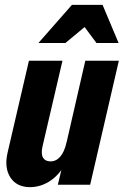

<svg xmlns="http://www.w3.org/2000/svg" viewBox="-20 -760 509 790"><path d="M103 10Q49 10 23 -29.5Q-3 -69 11 -131L99 -510H237L155 -158Q148 -127 157 -111.5Q166 -96 188 -96Q211 -96 228 -115.5Q245 -135 254 -175L256 -101Q231 -47 190.5 -18.5Q150 10 103 10ZM218 0 241 -96H236L331 -510H469L351 0ZM138 -583 276 -740H402L468 -583H377L290 -700H390L249 -583Z"/></svg>

Font: Instrument Sans Condensed
Style: Bold Italic
Weight: 700
Width: 3
Italic angle: -13°
Designer: Rodrigo Fuenzalida
Foundry: fragTYPE
Version: Version 1.000;gftools[0.9.28]